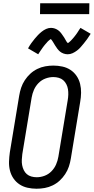

<svg xmlns="http://www.w3.org/2000/svg" viewBox="-20 -1143 573 1171"><path d="M203 8Q175 8 148 2Q121 -4 99 -18.5Q77 -33 62 -55Q47 -77 40.5 -103.5Q34 -130 35 -158Q36 -186 40 -214L97 -559Q101 -584 109 -608Q117 -632 131.5 -654Q146 -676 165 -693.5Q184 -711 207.5 -722.5Q231 -734 256 -738.5Q281 -743 306 -743Q334 -743 361 -737Q388 -731 410 -716.5Q432 -702 447 -680Q462 -658 468.5 -631.5Q475 -605 474.5 -577Q474 -549 469 -521L412 -176Q408 -151 400 -127Q392 -103 377.5 -81Q363 -59 344 -41.5Q325 -24 301.5 -12.5Q278 -1 253 3.5Q228 8 203 8ZM204 -62Q228 -62 252 -71Q276 -80 294 -98.5Q312 -117 322 -140Q332 -163 336 -187L393 -532Q396 -549 396.5 -566Q397 -583 394.5 -599Q392 -615 384.5 -629.5Q377 -644 365.5 -654Q354 -664 338 -668.5Q322 -673 305 -673Q281 -673 257 -664Q233 -655 215 -636.5Q197 -618 187 -595Q177 -572 173 -548L116 -203Q114 -186 113 -169Q112 -152 115 -136Q118 -120 125 -105.5Q132 -91 143.5 -81Q155 -71 171 -66.5Q187 -62 204 -62ZM213 -812 151 -848Q161 -866 171.5 -880.5Q182 -895 192 -907Q202 -919 211.5 -929Q221 -939 234 -949.5Q247 -960 261.5 -966.5Q276 -973 291 -973Q297 -973 302.5 -972Q308 -971 313 -969.5Q318 -968 323 -965.5Q328 -963 332.5 -960Q337 -957 340.5 -954Q344 -951 347.5 -947Q351 -943 354.5 -938.5Q358 -934 360.5 -930Q363 -926 366 -922Q369 -918 371.5 -914Q374 -910 377 -904.5Q380 -899 383 -894Q386 -889 388 -886Q390 -883 394 -880Q397 -882 400.5 -884.5Q404 -887 408.5 -891.5Q413 -896 415 -898Q417 -900 419.5 -903Q422 -906 425 -909Q428 -912 430.5 -915.5Q433 -919 436.5 -923Q440 -927 443 -931.5Q446 -936 449.5 -940.5Q453 -945 456 -950.5Q459 -956 463 -961.5Q467 -967 471 -973L533 -937Q522 -919 511.5 -904.5Q501 -890 491 -878Q481 -866 472 -855.5Q463 -845 450 -835Q437 -825 422.5 -818.5Q408 -812 393 -812Q380 -812 367.5 -816.5Q355 -821 346 -828.5Q337 -836 329.5 -846Q322 -856 316 -866Q310 -876 303 -887.5Q296 -899 290 -905Q287 -903 283.5 -900.5Q280 -898 275 -893.5Q270 -889 268.5 -887Q267 -885 264.5 -882Q262 -879 259 -876Q256 -873 253 -869Q250 -865 247 -861.5Q244 -858 241 -853.5Q238 -849 234.5 -844Q231 -839 227.5 -834Q224 -829 220.5 -823.5Q217 -818 213 -812ZM224 -1057 225 -1123H525L524 -1057Z"/></svg>

Font: Iosevka Curly Slab
Style: Italic
Weight: 400
Italic angle: -9°
Monospace: yes
Designer: Belleve Invis
Foundry: Belleve Invis
Version: Version 22.1.2; ttfautohint (v1.8.4)